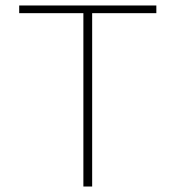

<svg xmlns="http://www.w3.org/2000/svg" viewBox="-20 -680 640 700"><path d="M284 0V-632H50V-660H550V-632H316V0Z"/></svg>

Font: Source Code Pro ExtraLight
Style: Regular
Weight: 200
Monospace: yes
Designer: Paul D. Hunt, Teo Tuominen
Foundry: Adobe Systems Incorporated
Version: Version 2.030;PS 1.000;hotconv 16.6.51;makeotf.lib2.5.65220